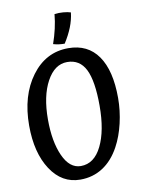

<svg xmlns="http://www.w3.org/2000/svg" viewBox="-102 -1010 815 1099"><g transform="rotate(-10 305.5 -460.5)"><path d="M336 -733Q449 -733 508.5 -648Q568 -563 568 -403Q568 -330 551 -257Q534 -184 503 -127Q464 -55 406 -17.5Q348 20 275 20Q168 20 103.5 -78.5Q39 -177 39 -335Q39 -509 122 -621Q205 -733 336 -733ZM291 -56Q369 -56 412.5 -144.5Q456 -233 456 -377Q456 -522 422.5 -589Q389 -656 316 -656Q243 -656 197 -571.5Q151 -487 151 -351Q151 -222 188.5 -139Q226 -56 291 -56ZM387 -932Q382 -889 365.5 -847.5Q349 -806 321 -762Q304 -762 288 -764Q272 -766 255 -771Q270 -814 279.5 -855.5Q289 -897 293 -939Q317 -942 343 -940Q369 -938 387 -932Z"/></g></svg>

Font: Atma Medium
Style: Regular
Weight: 500
Designer: Gregori Vincens, Jeremie Hornus, Riccardo Olocco, Yoann Minet.
Foundry: black foundry
Version: Version 1.101;PS 1.100;hotconv 1.0.86;makeotf.lib2.5.63406